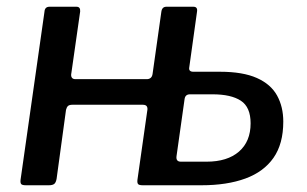

<svg xmlns="http://www.w3.org/2000/svg" viewBox="-20 -550 911 570"><path d="M57 0Q46 0 43 -3.5Q40 -7 41 -16L112 -515Q113 -530 127 -530H207Q219 -530 218 -516L192 -334Q190 -325 193 -320Q196 -315 204 -315H416Q423 -315 427.5 -319Q432 -323 433 -331L459 -515Q461 -530 474 -530H554Q567 -530 565 -516L542 -351Q539 -337 554 -337H633Q701 -337 742.5 -318.5Q784 -300 802.5 -266.5Q821 -233 821 -189Q821 -123 792 -81.5Q763 -40 708.5 -20Q654 0 578 0H404Q393 0 390 -3.5Q387 -7 388 -16L417 -220Q419 -229 416 -234Q413 -239 404 -239H195Q186 -239 182 -235.5Q178 -232 176 -224L148 -19Q146 -8 141 -4Q136 0 125 0ZM517 -70H593Q655 -70 689.5 -100Q724 -130 724 -184Q724 -232 695 -251Q666 -270 611 -270H544Q530 -270 528 -256L504 -86Q502 -70 517 -70Z"/></svg>

Font: Libre Franklin Medium
Style: Italic
Weight: 500
Italic angle: -8°
Designer: Pablo Impallari, Rodrigo Fuenzalida, Nhung Nguyen
Foundry: Impallari Type
Version: Version 3.000